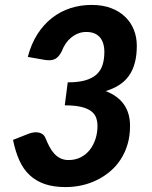

<svg xmlns="http://www.w3.org/2000/svg" viewBox="-20 -753 620 781"><path d="M353 -733Q397.5 -733 431.8 -720Q466 -707 489.2 -684.5Q512.5 -662 524.5 -631.8Q536.5 -601.5 536.5 -567Q536.5 -527 528.2 -496.8Q520 -466.5 504 -444.2Q488 -422 464.5 -407Q441 -392 410 -382.5Q509 -344 509 -241Q509 -200.5 499 -166.5Q489 -132.5 471 -104.8Q453 -77 428.2 -56Q403.5 -35 374.5 -20.8Q345.5 -6.5 313 0.8Q280.5 8 247 8Q198.5 8 162.5 -4.2Q126.5 -16.5 100.8 -40.5Q75 -64.5 58.8 -100.5Q42.5 -136.5 33 -184L95 -208.5Q119.5 -218 138.8 -213.5Q158 -209 164.5 -192.5Q172 -174 180.5 -157.5Q189 -141 200 -128.8Q211 -116.5 225.5 -109.2Q240 -102 259 -102Q286.5 -102 308.5 -113.2Q330.5 -124.5 345.5 -143.8Q360.5 -163 368.5 -188Q376.5 -213 376.5 -240.5Q376.5 -259 371 -274.2Q365.5 -289.5 350.8 -300.8Q336 -312 310.2 -318.2Q284.5 -324.5 243.5 -324.5L255.5 -418Q298 -418 326.8 -426.2Q355.5 -434.5 372.8 -450.2Q390 -466 397.2 -489Q404.5 -512 404.5 -541.5Q404.5 -580.5 385.8 -601.8Q367 -623 331 -623Q313.5 -623 298.2 -617Q283 -611 270 -600.5Q257 -590 247.2 -575.8Q237.5 -561.5 231.5 -545Q219.5 -521 203.8 -513Q188 -505 161.5 -509.5L93 -521.5Q107 -574.5 132.2 -614Q157.5 -653.5 191.5 -680Q225.5 -706.5 266.5 -719.8Q307.5 -733 353 -733Z"/></svg>

Font: Lato Heavy
Style: Italic
Weight: 800
Italic angle: -7°
Designer: Lukasz Dziedzic
Foundry: tyPoland Lukasz Dziedzic
Version: Version 2.007; 2014-02-27